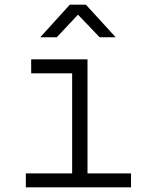

<svg xmlns="http://www.w3.org/2000/svg" viewBox="-20 -805 640 825"><path d="M91 0V-60H290V-490H114V-550H356V-60H543V0ZM153 -645 280 -785H349L477 -645H408L315 -742L224 -645Z"/></svg>

Font: JetBrains Mono NL ExtraLight
Style: Regular
Weight: 200
Designer: Philipp Nurullin, Konstantin Bulenkov
Foundry: JetBrains
Version: Version 2.304; ttfautohint (v1.8.4.7-5d5b)